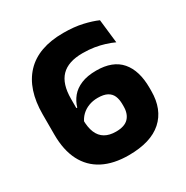

<svg xmlns="http://www.w3.org/2000/svg" viewBox="-155 -780 890 921"><g transform="rotate(-30 290.0 -319.0)"><path d="M298.7 13.3Q215.1 13.3 156.8 -16.9Q98.5 -47.2 68.3 -106.2Q38.1 -165.2 38.1 -251.2V-363.4Q38.1 -501.9 108.8 -577.1Q179.6 -652.2 318.4 -652.2Q378.1 -652.2 424.1 -641.6Q470.2 -631 501.9 -616.9L516.8 -486.1Q494.6 -496.4 469.2 -504.3Q443.8 -512.2 414.4 -517.1Q385 -521.9 349.9 -521.9Q270.1 -521.9 231.5 -482.1Q193 -442.4 193 -359.4V-245.9Q193 -201.7 205 -172.8Q217.1 -143.9 241.4 -129.7Q265.7 -115.4 302.1 -115.4Q349.8 -115.4 371.7 -138.3Q393.6 -161.2 393.6 -201.9V-214Q393.6 -240.9 385.4 -260.1Q377.2 -279.2 358 -289.6Q338.8 -300 305.7 -300Q278.4 -300 255.5 -291.1Q232.6 -282.3 215.8 -266.1Q199 -249.9 189.9 -227.6L173.1 -308.4H198Q206.7 -339.1 226.8 -363.6Q246.9 -388.1 281.1 -402.5Q315.3 -416.9 365.1 -416.9Q456.1 -416.9 500.9 -365Q545.6 -313 545.6 -217.2V-200.4Q545.6 -98.1 483.2 -42.4Q420.9 13.3 298.7 13.3Z"/></g></svg>

Font: Anek Gurmukhi Medium
Style: Regular
Weight: 500
Designer: Sarang Kulkarni (Gurmukhi), Yesha Goshar (Latin)
Foundry: Ek Type
Version: Version 1.003